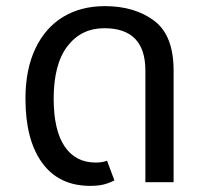

<svg xmlns="http://www.w3.org/2000/svg" viewBox="-20 -594 679 626"><path d="M63 -272Q63 -368 95.5 -436Q128 -504 186 -539Q244 -574 322 -574Q419 -574 482.5 -526.5Q546 -479 546 -364V0H454V-364Q454 -502 320 -502Q245 -502 200 -443.5Q155 -385 155 -272Q155 -170 190.5 -117Q226 -64 292 -64Q314 -64 329 -70L353 -6Q336 3 318 7.5Q300 12 274 12Q172 12 117.5 -63Q63 -138 63 -272Z"/></svg>

Font: Fira GO
Style: Regular
Weight: 400
Designer: Carrois Corporate
Foundry: Carrois Corporate GbR
Version: Version 0.300